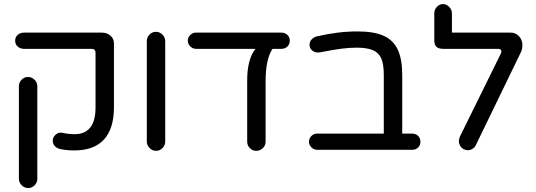

<svg xmlns="http://www.w3.org/2000/svg" viewBox="-20 -738 2646 947"><path d="M276.4 -2.9Q259.8 -6.8 250 -18.1Q240.2 -29.3 240.2 -43.9Q240.2 -61.5 254.9 -74.2Q269.5 -86.9 287.1 -83Q319.3 -76.2 347.7 -76.2Q451.2 -76.2 451.2 -208V-477.5Q451.2 -497.1 431.6 -497.1H97.7Q80.1 -497.1 67.4 -508.3Q54.7 -519.5 54.7 -537.1Q54.7 -554.7 67.4 -565.9Q80.1 -577.1 97.7 -577.1H482.4Q507.8 -577.1 524.9 -562Q542 -546.9 542 -524.4V-208Q542 -103.5 492.7 -49.8Q443.4 3.9 347.7 3.9Q307.6 3.9 276.4 -2.9ZM73.2 -312.5Q73.2 -331.1 86.4 -344.7Q99.6 -358.4 118.2 -358.4Q136.7 -358.4 150.4 -344.7Q164.1 -331.1 164.1 -312.5V143.6Q164.1 162.1 150.9 175.8Q137.7 189.5 119.1 189.5Q100.6 189.5 86.9 175.8Q73.2 162.1 73.2 143.6Z M704.1 -40V-535.2Q704.1 -553.7 717.3 -567.4Q730.5 -581.1 749 -581.1Q767.6 -581.1 781.2 -567.4Q794.9 -553.7 794.9 -535.2V-40Q794.9 -21.5 781.7 -7.8Q768.6 5.9 750 5.9Q731.4 5.9 717.8 -7.8Q704.1 -21.5 704.1 -40Z M1199.2 -39.1V-340.8Q1199.2 -446.3 1240.2 -497.1H946.3Q930.7 -497.1 918.5 -509.3Q906.2 -521.5 906.2 -537.1Q906.2 -553.7 918.5 -565.4Q930.7 -577.1 946.3 -577.1H1368.2Q1385.7 -577.1 1397.5 -565.9Q1409.2 -554.7 1409.2 -537.1Q1409.2 -519.5 1397.5 -508.3Q1385.7 -497.1 1368.2 -497.1H1324.2Q1290 -446.3 1290 -336.9V-39.1Q1290 -20.5 1276.4 -7.3Q1262.7 5.9 1244.1 5.9Q1225.6 5.9 1212.4 -7.3Q1199.2 -20.5 1199.2 -39.1Z M1503.9 -39.1Q1503.9 -55.7 1516.1 -67.4Q1528.3 -79.1 1543.9 -79.1H1873V-368.2Q1873 -421.9 1860.4 -450.2Q1848.6 -477.5 1819.8 -490.2Q1791 -502.9 1739.3 -502.9Q1703.1 -502.9 1665.5 -498Q1627.9 -493.2 1555.7 -479.5Q1537.1 -476.6 1522 -487.3Q1506.8 -498 1506.8 -517.6Q1506.8 -532.2 1517.1 -543.5Q1527.3 -554.7 1543 -558.6Q1646.5 -583 1743.2 -583Q1825.2 -583 1872.1 -561.5Q1919.9 -540 1941.9 -493.2Q1963.9 -446.3 1963.9 -368.2V-79.1H2012.7Q2030.3 -79.1 2042 -67.9Q2053.7 -56.6 2053.7 -39.1Q2053.7 -21.5 2042 -10.3Q2030.3 1 2012.7 1H1543.9Q1528.3 1 1516.1 -11.2Q1503.9 -23.4 1503.9 -39.1Z M2267.6 -2Q2255.9 -7.8 2249.5 -19Q2243.2 -30.3 2243.2 -42Q2243.2 -50.8 2248 -63.5L2450.2 -473.6Q2453.1 -479.5 2453.1 -484.4Q2453.1 -497.1 2436.5 -497.1H2167Q2143.6 -497.1 2132.8 -506.8Q2122.1 -516.6 2122.1 -540V-671.9Q2122.1 -690.4 2134.8 -704.1Q2147.5 -717.8 2165 -717.8Q2181.6 -717.8 2195.3 -704.1Q2209 -690.4 2209 -671.9V-577.1H2499Q2523.4 -577.1 2540 -559.1Q2556.6 -541 2556.6 -515.6Q2556.6 -494.1 2546.9 -475.6L2327.1 -22.5Q2321.3 -10.7 2310.5 -3.9Q2299.8 2.9 2287.1 2.9Q2277.3 2.9 2267.6 -2Z"/></svg>

Font: jf-openhuninn-2.0
Style: Regular
Weight: 400
Designer: [Kosugi Maru]
Designed by MOTOYA      

[Varela Round]
Joe Prince (Latin component); Avraham Cornfeld (Hebrew component)
Foundry: justfont CO.,LTD.
Version: 2.0